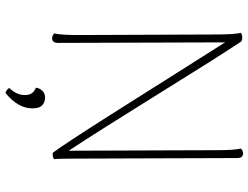

<svg xmlns="http://www.w3.org/2000/svg" viewBox="-124 -611 915 707"><g transform="rotate(90 333.5 -257.5)"><path d="M103 0Q109 -24 109 -87L107 -590Q107 -663 101 -687Q107 -692 118 -692Q129 -692 133 -688Q193 -598 326 -383Q460 -167 535 -53L533 -600Q533 -663 527 -687Q535 -695 545 -695Q562 -695 562 -673L564 -87Q564 -16 566 0Q563 4 555 5.5Q547 7 542 5Q507 -43 410 -195.5Q313 -348 222 -493Q122 -651 136 -629L138 -14Q138 8 121 8Q111 8 103 0ZM304 166Q330 139 330 109Q330 92 323 82.5Q316 73 303 68Q303 58 312.5 46Q322 34 340 34Q355 34 367 44Q379 54 379 81Q379 134 322 180Q310 176 304 166Z"/></g></svg>

Font: Arima Madurai Thin
Style: Regular
Weight: 250
Designer: Joana Correia and Natanael Gama
Foundry: NDISCOVER
Version: Version 1.020; ttfautohint (v1.5) -l 7 -r 28 -G 50 -x 13 -D 